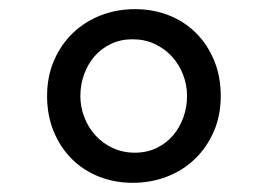

<svg xmlns="http://www.w3.org/2000/svg" viewBox="-20 -812 586 420"><path d="M83 -602.1Q83 -645 98.4 -680.2Q113.8 -715.3 139.9 -740.2Q166 -765.1 200.9 -778.6Q235.8 -792 275.4 -792Q314.9 -792 349.1 -778.6Q383.3 -765.1 408.4 -740.2Q433.6 -715.3 448.2 -680.2Q462.9 -645 462.9 -602.1Q462.9 -559.1 447.5 -523.9Q432.1 -488.8 406 -463.9Q379.9 -439 345 -425.5Q310.1 -412.1 270.5 -412.1Q231 -412.1 196.8 -425.5Q162.6 -439 137.5 -463.9Q112.3 -488.8 97.7 -523.9Q83 -559.1 83 -602.1ZM155.8 -602.1Q155.8 -577.6 164.6 -555.2Q173.3 -532.7 189 -515.6Q204.6 -498.5 226.6 -488.3Q248.5 -478 274.9 -478Q301.3 -478 322.5 -488.3Q343.8 -498.5 358.4 -515.6Q373 -532.7 381.1 -555.2Q389.2 -577.6 389.2 -602.1Q389.2 -626.5 380.4 -648.9Q371.6 -671.4 356 -688.5Q340.3 -705.6 318.4 -715.8Q296.4 -726.1 270 -726.1Q243.7 -726.1 222.4 -715.8Q201.2 -705.6 186.5 -688.5Q171.9 -671.4 163.8 -648.9Q155.8 -626.5 155.8 -602.1Z"/></svg>

Font: Proza Libre
Style: Regular
Weight: 400
Designer: Jasper de Waard
Foundry: Jasper de Waard
Version: Version 1.001; ttfautohint (v1.4.1.8-43bc)